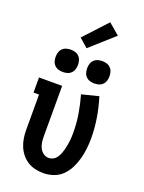

<svg xmlns="http://www.w3.org/2000/svg" viewBox="-179 -1056 857 1146"><g transform="rotate(20 250.0 -483.5)"><path d="M246 8Q220 8 194 2Q168 -4 146 -18Q124 -32 107.5 -52.5Q91 -73 81 -97.5Q71 -122 67 -148Q63 -174 63 -200V-424H28V-520H175V-200Q175 -181 177.5 -162.5Q180 -144 188 -127.5Q196 -111 211.5 -99.5Q227 -88 246 -88Q260 -88 273.5 -95Q287 -102 295.5 -114Q304 -126 309.5 -139.5Q315 -153 319 -167Q323 -181 325.5 -195.5Q328 -210 330 -224.5Q332 -239 332.5 -253.5Q333 -268 333 -282Q333 -340 323.5 -397.5Q314 -455 298 -511L405 -538Q424 -476 434.5 -412Q445 -348 445 -284Q445 -250 441 -217Q437 -184 428.5 -152.5Q420 -121 405 -91Q390 -61 366.5 -37.5Q343 -14 311 -3Q279 8 246 8ZM350 -599Q336 -599 322 -603Q308 -607 297.5 -617.5Q287 -628 283 -642Q279 -656 279 -670Q279 -684 283 -698Q287 -712 297.5 -722.5Q308 -733 322 -737Q336 -741 350 -741Q364 -741 378 -737Q392 -733 402.5 -722.5Q413 -712 417 -698Q421 -684 421 -670Q421 -656 417 -642Q413 -628 402.5 -617.5Q392 -607 378 -603Q364 -599 350 -599ZM150 -599Q136 -599 122 -603Q108 -607 97.5 -617.5Q87 -628 83 -642Q79 -656 79 -670Q79 -684 83 -698Q87 -712 97.5 -722.5Q108 -733 122 -737Q136 -741 150 -741Q164 -741 178 -737Q192 -733 202.5 -722.5Q213 -712 217 -698Q221 -684 221 -670Q221 -656 217 -642Q213 -628 202.5 -617.5Q192 -607 178 -603Q164 -599 150 -599ZM235 -781 180 -829 315 -975 385 -915Z"/></g></svg>

Font: Iosevka Gothic
Style: Bold
Weight: 700
Monospace: yes
Designer: Belleve Invis
Foundry: Belleve Invis
Version: Version 15.5.1; ttfautohint (v1.8.4)